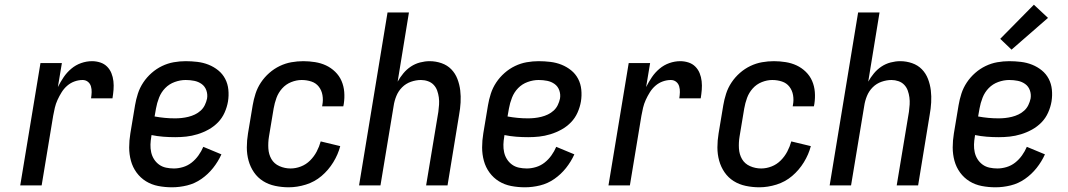

<svg xmlns="http://www.w3.org/2000/svg" viewBox="-20 -788 4540 816"><path d="M66 0 152 -520H243L226 -418Q237 -440 250.5 -460Q264 -480 283 -496Q302 -512 325 -520Q348 -528 371 -528Q389 -528 406 -522.5Q423 -517 435 -505Q447 -493 453.5 -477Q460 -461 462 -443Q464 -425 462.5 -406.5Q461 -388 458 -370H367Q369 -383 369.5 -396Q370 -409 366.5 -421Q363 -433 353.5 -440.5Q344 -448 331 -448Q314 -448 297 -442Q280 -436 266 -424Q252 -412 242 -396Q232 -380 224.5 -363.5Q217 -347 213 -330Q209 -313 206 -296L157 0Z M711 8Q681 8 652.5 2.5Q624 -3 600.5 -17.5Q577 -32 560.5 -54.5Q544 -77 536.5 -104.5Q529 -132 529 -161.5Q529 -191 534 -221L554 -341Q558 -365 566 -390Q574 -415 589 -437.5Q604 -460 624.5 -478Q645 -496 669 -507.5Q693 -519 718.5 -523.5Q744 -528 769 -528Q794 -528 819 -525Q844 -522 866.5 -513Q889 -504 907.5 -489Q926 -474 937 -453Q948 -432 950.5 -407Q953 -382 949 -357Q945 -333 934.5 -309.5Q924 -286 906.5 -268Q889 -250 866.5 -237.5Q844 -225 819.5 -217.5Q795 -210 771.5 -207.5Q748 -205 725 -205Q699 -205 673.5 -207Q648 -209 624 -214L623 -207Q620 -190 619.5 -173.5Q619 -157 622.5 -141Q626 -125 634.5 -111.5Q643 -98 656 -88.5Q669 -79 685.5 -75.5Q702 -72 719 -72Q738 -72 758 -78Q778 -84 794.5 -97Q811 -110 823.5 -127.5Q836 -145 844 -164L921 -132Q907 -101 885.5 -74Q864 -47 836 -27.5Q808 -8 775.5 0Q743 8 711 8ZM724 -285Q738 -285 752 -286.5Q766 -288 780.5 -291.5Q795 -295 808.5 -301.5Q822 -308 833 -318Q844 -328 850.5 -341.5Q857 -355 860 -369Q863 -387 857 -404Q851 -421 837 -431Q823 -441 805.5 -444.5Q788 -448 769 -448Q746 -448 722.5 -439.5Q699 -431 682 -413.5Q665 -396 656 -373Q647 -350 643 -327L637 -293Q659 -289 680.5 -287Q702 -285 724 -285Z M1207 8Q1178 8 1149.5 2Q1121 -4 1098 -18.5Q1075 -33 1059.5 -55.5Q1044 -78 1036.5 -105Q1029 -132 1029 -161.5Q1029 -191 1034 -221L1054 -341Q1058 -365 1066 -390Q1074 -415 1089 -437.5Q1104 -460 1124.5 -478Q1145 -496 1169 -507.5Q1193 -519 1218.5 -523.5Q1244 -528 1269 -528Q1294 -528 1319 -524Q1344 -520 1365.5 -510Q1387 -500 1404.5 -483Q1422 -466 1431.5 -444Q1441 -422 1443 -397Q1445 -372 1441 -346L1439 -336H1349L1350 -342Q1354 -363 1350.5 -383.5Q1347 -404 1335 -419.5Q1323 -435 1303.5 -441.5Q1284 -448 1262 -448Q1240 -448 1217.5 -439Q1195 -430 1179 -412Q1163 -394 1155 -372Q1147 -350 1143 -327L1123 -207Q1119 -182 1120.5 -157Q1122 -132 1133.5 -112Q1145 -92 1167.5 -82Q1190 -72 1215 -72Q1237 -72 1259 -80.5Q1281 -89 1298 -106Q1315 -123 1326 -144Q1337 -165 1343 -187L1426 -167Q1417 -132 1396.5 -98.5Q1376 -65 1346.5 -40Q1317 -15 1280 -3.5Q1243 8 1207 8Z M1506 0 1627 -735H1718L1670 -441Q1680 -459 1694 -476Q1708 -493 1726 -505Q1744 -517 1765 -522.5Q1786 -528 1806 -528Q1832 -528 1856.5 -519.5Q1881 -511 1898 -493.5Q1915 -476 1924 -452.5Q1933 -429 1936 -404Q1939 -379 1937.5 -352.5Q1936 -326 1931 -299L1882 0H1791L1843 -313Q1845 -328 1846 -343.5Q1847 -359 1845 -374Q1843 -389 1838 -403Q1833 -417 1823 -427.5Q1813 -438 1798.5 -443Q1784 -448 1769 -448Q1748 -448 1726.5 -440.5Q1705 -433 1689 -417Q1673 -401 1664.5 -380Q1656 -359 1653 -338L1597 0Z M2211 8Q2181 8 2152.5 2.5Q2124 -3 2100.5 -17.5Q2077 -32 2060.5 -54.5Q2044 -77 2036.5 -104.5Q2029 -132 2029 -161.5Q2029 -191 2034 -221L2054 -341Q2058 -365 2066 -390Q2074 -415 2089 -437.5Q2104 -460 2124.5 -478Q2145 -496 2169 -507.5Q2193 -519 2218.5 -523.5Q2244 -528 2269 -528Q2294 -528 2319 -525Q2344 -522 2366.5 -513Q2389 -504 2407.5 -489Q2426 -474 2437 -453Q2448 -432 2450.5 -407Q2453 -382 2449 -357Q2445 -333 2434.5 -309.5Q2424 -286 2406.5 -268Q2389 -250 2366.5 -237.5Q2344 -225 2319.5 -217.5Q2295 -210 2271.5 -207.5Q2248 -205 2225 -205Q2199 -205 2173.5 -207Q2148 -209 2124 -214L2123 -207Q2120 -190 2119.5 -173.5Q2119 -157 2122.5 -141Q2126 -125 2134.5 -111.5Q2143 -98 2156 -88.5Q2169 -79 2185.5 -75.5Q2202 -72 2219 -72Q2238 -72 2258 -78Q2278 -84 2294.5 -97Q2311 -110 2323.5 -127.5Q2336 -145 2344 -164L2421 -132Q2407 -101 2385.5 -74Q2364 -47 2336 -27.5Q2308 -8 2275.5 0Q2243 8 2211 8ZM2224 -285Q2238 -285 2252 -286.5Q2266 -288 2280.5 -291.5Q2295 -295 2308.5 -301.5Q2322 -308 2333 -318Q2344 -328 2350.5 -341.5Q2357 -355 2360 -369Q2363 -387 2357 -404Q2351 -421 2337 -431Q2323 -441 2305.5 -444.5Q2288 -448 2269 -448Q2246 -448 2222.5 -439.5Q2199 -431 2182 -413.5Q2165 -396 2156 -373Q2147 -350 2143 -327L2137 -293Q2159 -289 2180.5 -287Q2202 -285 2224 -285Z M2566 0 2652 -520H2743L2726 -418Q2737 -440 2750.5 -460Q2764 -480 2783 -496Q2802 -512 2825 -520Q2848 -528 2871 -528Q2889 -528 2906 -522.5Q2923 -517 2935 -505Q2947 -493 2953.5 -477Q2960 -461 2962 -443Q2964 -425 2962.5 -406.5Q2961 -388 2958 -370H2867Q2869 -383 2869.5 -396Q2870 -409 2866.5 -421Q2863 -433 2853.5 -440.5Q2844 -448 2831 -448Q2814 -448 2797 -442Q2780 -436 2766 -424Q2752 -412 2742 -396Q2732 -380 2724.5 -363.5Q2717 -347 2713 -330Q2709 -313 2706 -296L2657 0Z M3207 8Q3178 8 3149.5 2Q3121 -4 3098 -18.5Q3075 -33 3059.5 -55.5Q3044 -78 3036.5 -105Q3029 -132 3029 -161.5Q3029 -191 3034 -221L3054 -341Q3058 -365 3066 -390Q3074 -415 3089 -437.5Q3104 -460 3124.5 -478Q3145 -496 3169 -507.5Q3193 -519 3218.5 -523.5Q3244 -528 3269 -528Q3294 -528 3319 -524Q3344 -520 3365.5 -510Q3387 -500 3404.5 -483Q3422 -466 3431.5 -444Q3441 -422 3443 -397Q3445 -372 3441 -346L3439 -336H3349L3350 -342Q3354 -363 3350.5 -383.5Q3347 -404 3335 -419.5Q3323 -435 3303.5 -441.5Q3284 -448 3262 -448Q3240 -448 3217.5 -439Q3195 -430 3179 -412Q3163 -394 3155 -372Q3147 -350 3143 -327L3123 -207Q3119 -182 3120.5 -157Q3122 -132 3133.5 -112Q3145 -92 3167.5 -82Q3190 -72 3215 -72Q3237 -72 3259 -80.5Q3281 -89 3298 -106Q3315 -123 3326 -144Q3337 -165 3343 -187L3426 -167Q3417 -132 3396.5 -98.5Q3376 -65 3346.5 -40Q3317 -15 3280 -3.5Q3243 8 3207 8Z M3506 0 3627 -735H3718L3670 -441Q3680 -459 3694 -476Q3708 -493 3726 -505Q3744 -517 3765 -522.5Q3786 -528 3806 -528Q3832 -528 3856.5 -519.5Q3881 -511 3898 -493.5Q3915 -476 3924 -452.5Q3933 -429 3936 -404Q3939 -379 3937.5 -352.5Q3936 -326 3931 -299L3882 0H3791L3843 -313Q3845 -328 3846 -343.5Q3847 -359 3845 -374Q3843 -389 3838 -403Q3833 -417 3823 -427.5Q3813 -438 3798.5 -443Q3784 -448 3769 -448Q3748 -448 3726.5 -440.5Q3705 -433 3689 -417Q3673 -401 3664.5 -380Q3656 -359 3653 -338L3597 0Z M4211 8Q4181 8 4152.5 2.5Q4124 -3 4100.5 -17.5Q4077 -32 4060.5 -54.5Q4044 -77 4036.5 -104.5Q4029 -132 4029 -161.5Q4029 -191 4034 -221L4054 -341Q4058 -365 4066 -390Q4074 -415 4089 -437.5Q4104 -460 4124.5 -478Q4145 -496 4169 -507.5Q4193 -519 4218.5 -523.5Q4244 -528 4269 -528Q4294 -528 4319 -525Q4344 -522 4366.5 -513Q4389 -504 4407.5 -489Q4426 -474 4437 -453Q4448 -432 4450.5 -407Q4453 -382 4449 -357Q4445 -333 4434.5 -309.5Q4424 -286 4406.5 -268Q4389 -250 4366.5 -237.5Q4344 -225 4319.5 -217.5Q4295 -210 4271.5 -207.5Q4248 -205 4225 -205Q4199 -205 4173.5 -207Q4148 -209 4124 -214L4123 -207Q4120 -190 4119.5 -173.5Q4119 -157 4122.5 -141Q4126 -125 4134.5 -111.5Q4143 -98 4156 -88.5Q4169 -79 4185.5 -75.5Q4202 -72 4219 -72Q4238 -72 4258 -78Q4278 -84 4294.5 -97Q4311 -110 4323.5 -127.5Q4336 -145 4344 -164L4421 -132Q4407 -101 4385.5 -74Q4364 -47 4336 -27.5Q4308 -8 4275.5 0Q4243 8 4211 8ZM4224 -285Q4238 -285 4252 -286.5Q4266 -288 4280.5 -291.5Q4295 -295 4308.5 -301.5Q4322 -308 4333 -318Q4344 -328 4350.5 -341.5Q4357 -355 4360 -369Q4363 -387 4357 -404Q4351 -421 4337 -431Q4323 -441 4305.5 -444.5Q4288 -448 4269 -448Q4246 -448 4222.5 -439.5Q4199 -431 4182 -413.5Q4165 -396 4156 -373Q4147 -350 4143 -327L4137 -293Q4159 -289 4180.5 -287Q4202 -285 4224 -285ZM4279 -577 4231 -623 4374 -768 4434 -712Z"/></svg>

Font: Iosevka Term Curly Medium
Style: Italic
Weight: 500
Italic angle: -9°
Designer: Belleve Invis
Foundry: Belleve Invis
Version: Version 32.3.0